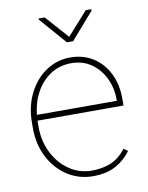

<svg xmlns="http://www.w3.org/2000/svg" viewBox="-84 -798 672 870"><g transform="rotate(-10 252.0 -363.5)"><path d="M273.9 9.8Q210 9.8 157.2 -23.9Q104.5 -57.6 73.5 -116.9Q42.5 -176.3 42.5 -252.9V-274.4Q42.5 -351.6 72.5 -411.1Q102.5 -470.7 152.8 -504.4Q203.1 -538.1 264.2 -538.1Q322.8 -538.1 368.2 -509.8Q413.6 -481.4 439.2 -430.7Q464.8 -379.9 464.8 -312.5V-281.7H68.8Q68.8 -278.3 68.8 -274.4V-252.9Q68.8 -187 95.9 -133.3Q123 -79.6 169.4 -47.9Q215.8 -16.1 273.9 -16.1Q319.3 -16.1 358.6 -31.2Q397.9 -46.4 430.7 -88.9L449.2 -75.7Q422.9 -38.1 380.1 -14.2Q337.4 9.8 273.9 9.8ZM264.2 -511.7Q210.9 -511.7 169.4 -484.9Q127.9 -458 102.3 -411.9Q76.7 -365.7 70.8 -308.1H438.5V-314.5Q438.5 -367.7 417 -412.4Q395.5 -457 356.4 -484.4Q317.4 -511.7 264.2 -511.7ZM182.1 -736.8 276.4 -630.9 371.1 -736.8H397V-730.5L290.5 -608.4H261.7L154.3 -731.4V-736.8Z"/></g></svg>

Font: Vazirmatn RD UI Thin
Style: Regular
Weight: 100
Designer: Saber Rastikerdar
Foundry: Saber Rastikerdar
Version: Version 33.003